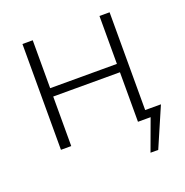

<svg xmlns="http://www.w3.org/2000/svg" viewBox="-148 -793 1083 1122"><g transform="rotate(-20 394.0 -231.5)"><path d="M641 0V-50H752L727 0ZM598 195 688 -50H752L646 195ZM591 0V-658H654V0ZM112 0V-658H176V0ZM133 -308V-360H634V-308Z"/></g></svg>

Font: Ysabeau Office Light
Style: Regular
Weight: 300
Designer: Christian Thalmann (Catharsis Fonts)
Version: Version 2.001;gftools[0.9.30]; featfreeze: tnum,lnum,ss02